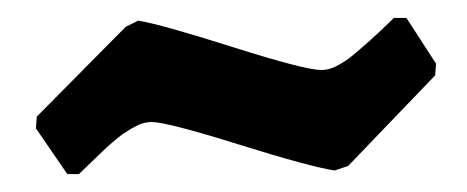

<svg xmlns="http://www.w3.org/2000/svg" viewBox="-20 -364 520 214"><path d="M149 -228Q144 -228 139 -226.5Q134 -225 128 -221.5Q122 -218 117.5 -215Q113 -212 105.5 -205.5Q98 -199 94 -195Q90 -191 81 -182.5Q72 -174 68 -170H55L20 -221L21 -234L120 -334L134 -341Q159 -337 239.5 -311.5Q320 -286 338 -286Q343 -286 348 -287.5Q353 -289 359 -292.5Q365 -296 369 -299Q373 -302 380.5 -308.5Q388 -315 392 -318.5Q396 -322 405.5 -331Q415 -340 419 -344H433L466 -293L465 -280L368 -179L353 -174Q326 -178 246 -203Q166 -228 149 -228Z"/></svg>

Font: Alegreya Sans SC ExtraBold
Style: Italic
Weight: 800
Italic angle: -7°
Designer: Juan Pablo del Peral
Foundry: Huerta Tipografica
Version: Version 2.007